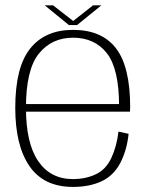

<svg xmlns="http://www.w3.org/2000/svg" viewBox="-20 -712 578 736"><path d="M259.5 4.5V-25.5Q173.5 -25.5 126.5 -94.2Q79.5 -163 79.5 -298.5Q79.5 -445.5 129 -506.5Q178.5 -567.5 260 -567.5Q343 -567.5 389.8 -507.8Q436.5 -448 436.5 -305.5L441.5 -313H72.5V-284H478Q479 -292 479 -300.5Q479 -456.5 424.5 -527Q370 -597.5 260 -597.5Q153 -597.5 95.8 -526Q38.5 -454.5 38.5 -298.5Q38.5 -154 93.2 -74.8Q148 4.5 259.5 4.5ZM259.5 -25.5V4.5Q323 4.5 369.2 -17Q415.5 -38.5 441 -87.2Q466.5 -136 473 -199L434 -207.5Q428 -153 407.5 -108Q387 -63 347.8 -44.2Q308.5 -25.5 259.5 -25.5ZM244 -616H275.5L368.5 -691.5H336.5L260.5 -631.5L183.5 -691.5H151.5Z"/></svg>

Font: Anybody UltraCondensed Thin ExtraLight
Style: Regular
Weight: 250
Version: Version 1.111